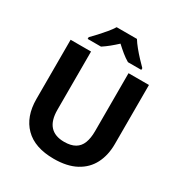

<svg xmlns="http://www.w3.org/2000/svg" viewBox="-213 -1085 1174 1246"><g transform="rotate(30 373.5 -462.0)"><path d="M667 -272Q667 -188 634.5 -124.5Q602 -61 536 -25.5Q470 10 371 10Q228 10 154 -64.5Q80 -139 80 -270V-714H233V-278Q233 -198 268.5 -158.5Q304 -119 374 -119Q424 -119 455 -137Q486 -155 500 -191Q514 -227 514 -279V-714H667ZM450 -934Q464 -911 486.5 -883.5Q509 -856 533 -830.5Q557 -805 575 -787V-774H475Q449 -789 424 -809.5Q399 -830 373 -854Q347 -830 323 -810.5Q299 -791 273 -774H173V-787Q192 -806 215.5 -831.5Q239 -857 261.5 -884Q284 -911 298 -934Z"/></g></svg>

Font: Noto Sans Lao
Style: Bold
Weight: 700
Designer: Monotype Design Team
Foundry: Monotype Imaging Inc.
Version: Version 2.003